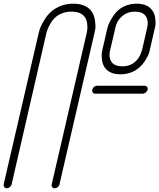

<svg xmlns="http://www.w3.org/2000/svg" viewBox="-35 -820 862 1039"><path d="M748 -356Q753 -356 757.5 -353Q762 -350 763.5 -345Q765 -340 764 -334Q763 -331 761 -328Q759 -325 756.5 -322Q754 -319 751 -317.5Q748 -316 744.5 -314.5Q741 -313 738 -313H480Q475 -313 470.5 -316Q466 -319 464.5 -324Q463 -329 464.5 -334.5Q466 -340 469.5 -345Q473 -350 478.5 -353Q484 -356 490 -356ZM461 -758Q475 -738 479 -708.5Q483 -679 481 -666Q479 -653 477 -645L287 177Q286 183 282 188Q278 193 272.5 196Q267 199 261 199Q255 199 251 196Q247 193 245 188Q243 183 245 177L435 -645Q436 -652 437.5 -661.5Q439 -671 436.5 -693Q434 -715 423 -729Q402 -757 352 -757Q302 -757 268 -729Q251 -715 238 -692.5Q225 -670 222 -660Q219 -650 217 -645L28 177Q26 186 18 192.5Q10 199 2 199Q-4 199 -8 196Q-12 193 -14 188Q-16 183 -15 177L175 -644Q177 -652 181 -665Q185 -678 202.5 -708Q220 -738 244 -759Q294 -800 362 -800Q430 -800 461 -758ZM519 -550 546 -667Q548 -674 551.5 -685Q555 -696 570 -721.5Q585 -747 605 -765Q647 -800 705 -800Q763 -800 789 -764Q802 -747 805 -722Q808 -697 806.5 -686Q805 -675 803 -668L776 -551Q775 -544 771.5 -532.5Q768 -521 753 -496Q738 -471 717 -453Q675 -418 617 -418Q559 -418 533 -453Q520 -471 517 -496Q514 -521 515.5 -532Q517 -543 519 -550ZM629 -735Q597 -709 589 -668L561 -549Q551 -508 570 -483Q587 -461 627 -461Q667 -461 693 -483Q702 -490 709.5 -499.5Q717 -509 721 -517Q725 -525 728 -533.5Q731 -542 732 -545Q733 -548 734 -550L761 -668Q771 -710 752 -735Q735 -757 695 -757Q656 -757 629 -735Z"/></svg>

Font: Soda Fountain
Style: ThinOblique
Weight: 400
Version: Version 1.0